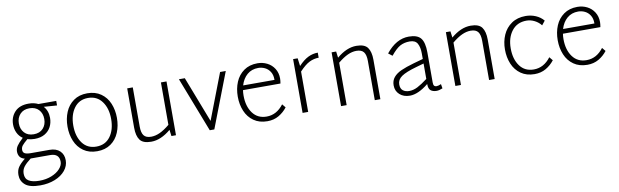

<svg xmlns="http://www.w3.org/2000/svg" viewBox="-47 -1061 5895 1828"><g transform="rotate(-10 2900.0 -147.0)"><path d="M517 -476 390 -485Q431 -440 431 -371Q431 -324 411 -285Q391 -246 351 -222.5Q311 -199 252 -199Q216 -199 183 -209Q144 -176 130 -158Q116 -140 116 -117Q116 -92 134.5 -82Q153 -72 193 -72H372Q437 -72 472.5 -38Q508 -4 508 52Q508 106 471.5 150.5Q435 195 371 220.5Q307 246 228 246Q127 246 83.5 208.5Q40 171 40 113Q40 69 60 38.5Q80 8 127 -30Q91 -40 78 -61Q65 -82 65 -109Q65 -138 82 -163.5Q99 -189 142 -229Q108 -252 90.5 -289Q73 -326 73 -369Q73 -442 119 -491Q165 -540 252 -540Q305 -540 345 -520H517ZM375 -370Q375 -425 342.5 -460Q310 -495 252 -495Q195 -495 162 -459.5Q129 -424 129 -370Q129 -315 161.5 -279.5Q194 -244 252 -244Q310 -244 342.5 -279.5Q375 -315 375 -370ZM370 -22H193H182Q136 13 113.5 42Q91 71 91 110Q91 159 127 180Q163 201 228 201Q293 201 345.5 180Q398 159 428 125.5Q458 92 458 58Q458 -22 370 -22Z M580 -259Q580 -336 606.5 -399.5Q633 -463 687 -501.5Q741 -540 819 -540Q897 -540 951 -502Q1005 -464 1031.5 -400.5Q1058 -337 1058 -261Q1058 -184 1031.5 -120Q1005 -56 951 -18Q897 20 819 20Q741 20 687 -18Q633 -56 606.5 -119.5Q580 -183 580 -259ZM1002 -260Q1002 -363 953.5 -429Q905 -495 819 -495Q733 -495 684.5 -429Q636 -363 636 -260Q636 -156 684 -90.5Q732 -25 819 -25Q906 -25 954 -90.5Q1002 -156 1002 -260Z M1583 -520V0H1539L1531 -61Q1435 20 1341 20Q1262 20 1232.5 -20.5Q1203 -61 1203 -139V-520H1257V-141Q1257 -82 1278 -54.5Q1299 -27 1349 -27Q1390 -27 1433.5 -47Q1477 -67 1529 -110V-520Z M2156 -520 1952 9H1908L1703 -520H1760L1931 -77L2101 -520Z M2657 -80Q2623 -36 2575 -8Q2527 20 2465 20Q2387 20 2333 -18Q2279 -56 2252.5 -119.5Q2226 -183 2226 -259Q2226 -336 2252.5 -399.5Q2279 -463 2333 -501.5Q2387 -540 2465 -540Q2515 -540 2558 -518.5Q2601 -497 2627 -456Q2653 -415 2653 -360Q2653 -340 2648 -312H2286Q2282 -289 2282 -260Q2282 -156 2330 -90.5Q2378 -25 2465 -25Q2562 -25 2629 -114ZM2295 -356H2598V-361Q2598 -405 2578.5 -435.5Q2559 -466 2528.5 -480.5Q2498 -495 2465 -495Q2401 -495 2357.5 -457.5Q2314 -420 2295 -356Z M3049 -540V-491Q3002 -491 2958.5 -469.5Q2915 -448 2861 -390V0H2807V-520H2851L2861 -444Q2910 -496 2955 -518Q3000 -540 3049 -540Z M3559 -381V0H3505V-379Q3505 -438 3484 -465.5Q3463 -493 3413 -493Q3372 -493 3328.5 -473Q3285 -453 3233 -410V0H3179V-520H3223L3231 -459Q3327 -540 3421 -540Q3500 -540 3529.5 -499.5Q3559 -459 3559 -381Z M4159 1Q4125 15 4101 15Q4065 15 4044 -2Q4023 -19 4023 -63V-65Q3923 16 3843 16Q3782 16 3744 -18.5Q3706 -53 3706 -107Q3706 -153 3732 -184.5Q3758 -216 3805.5 -237.5Q3853 -259 3930 -281L4023 -307V-361Q4023 -420 4003 -456.5Q3983 -493 3929 -493Q3876 -493 3836 -471.5Q3796 -450 3745 -387L3707 -416Q3806 -540 3928 -540Q4011 -540 4044 -498.5Q4077 -457 4077 -360V-70Q4077 -48 4084.5 -38.5Q4092 -29 4108 -29Q4125 -29 4152 -41ZM4023 -114V-263L3949 -242Q3846 -213 3803 -183Q3760 -153 3760 -107Q3760 -66 3783.5 -47.5Q3807 -29 3844 -29Q3884 -29 3924.5 -49.5Q3965 -70 4023 -114Z M4664 -381V0H4610V-379Q4610 -438 4589 -465.5Q4568 -493 4518 -493Q4477 -493 4433.5 -473Q4390 -453 4338 -410V0H4284V-520H4328L4336 -459Q4432 -540 4526 -540Q4605 -540 4634.5 -499.5Q4664 -459 4664 -381Z M4809 -259Q4809 -336 4837 -399.5Q4865 -463 4921 -501.5Q4977 -540 5058 -540Q5109 -540 5154.5 -520.5Q5200 -501 5230 -465L5198 -425Q5173 -457 5135.5 -476Q5098 -495 5058 -495Q4967 -495 4916 -429Q4865 -363 4865 -260Q4865 -156 4913 -90.5Q4961 -25 5048 -25Q5145 -25 5212 -114L5240 -80Q5206 -36 5158 -8Q5110 20 5048 20Q4970 20 4916 -18Q4862 -56 4835.5 -119.5Q4809 -183 4809 -259Z M5750 -80Q5716 -36 5668 -8Q5620 20 5558 20Q5480 20 5426 -18Q5372 -56 5345.5 -119.5Q5319 -183 5319 -259Q5319 -336 5345.5 -399.5Q5372 -463 5426 -501.5Q5480 -540 5558 -540Q5608 -540 5651 -518.5Q5694 -497 5720 -456Q5746 -415 5746 -360Q5746 -340 5741 -312H5379Q5375 -289 5375 -260Q5375 -156 5423 -90.5Q5471 -25 5558 -25Q5655 -25 5722 -114ZM5388 -356H5691V-361Q5691 -405 5671.5 -435.5Q5652 -466 5621.5 -480.5Q5591 -495 5558 -495Q5494 -495 5450.5 -457.5Q5407 -420 5388 -356Z"/></g></svg>

Font: Martel Sans ExtraLight
Style: Regular
Weight: 275
Designer: Dan Reynolds and Mathieu Réguer
Foundry: Dan Reynolds and Mathieu Réguer
Version: Version 1.002; ttfautohint (v1.1) -l 5 -r 5 -G 72 -x 0 -D la